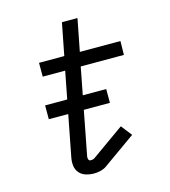

<svg xmlns="http://www.w3.org/2000/svg" viewBox="-105 -763 759 859"><g transform="rotate(-15 275.0 -333.5)"><path d="M226 12Q206 12 188 6.5Q170 1 158 -12.5Q146 -26 143.5 -45Q141 -64 145 -84L219 -466H115V-530H232L261 -679H333L304 -530H492L491 -466H291L215 -72Q213 -64 215.5 -56.5Q218 -49 226 -49Q231 -49 235.5 -50Q240 -51 243 -53L395 -161L434 -111L282 -3Q270 5 255 8.5Q240 12 226 12ZM375 -275H92V-339H375Z"/></g></svg>

Font: Lode
Style: Italic
Weight: 400
Italic angle: -11°
Monospace: yes
Designer: Belleve Invis
Foundry: Belleve Invis
Version: Version 29.2.0; ttfautohint (v1.8.3)